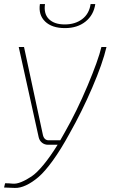

<svg xmlns="http://www.w3.org/2000/svg" viewBox="-36 -711 566 943"><path d="M409 -691H432Q424 -637 384 -605Q344 -573 283 -573Q219 -573 185.5 -605.5Q152 -638 160 -691H185Q178 -643 204.5 -617Q231 -591 282 -591Q333 -591 367.5 -617Q402 -643 409 -691ZM462 -480H487Q468 -399 417 -280.5Q366 -162 306 -56Q263 23 223.5 77.5Q184 132 153 158.5Q122 185 92 199Q62 213 36.5 212Q11 211 -16 210L-11 189Q8 189 26 191Q44 193 68.5 183Q93 173 119 155.5Q145 138 178 98Q211 58 247 0H200Q183 0 170.5 -10Q158 -20 154 -37L56 -480H82L175 -47Q182 -20 207 -22H260L281 -59Q341 -164 394 -290Q447 -416 462 -480Z"/></svg>

Font: Exo 2.0 Thin
Style: Italic
Weight: 250
Italic angle: -8°
Designer: Natanael Gama
Version: Version 1.001;PS 001.001;hotconv 1.0.70;makeotf.lib2.5.58329